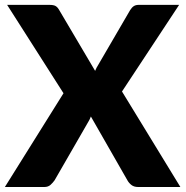

<svg xmlns="http://www.w3.org/2000/svg" viewBox="-26 -748 742 768"><path d="M695.5 0H526.5Q510 0 499.8 -8Q489.5 -16 483.5 -27L337.5 -282Q333.5 -271 328.5 -263L192.5 -27Q185.5 -17 176 -8.5Q166.5 0 151.5 0H-6.5L228 -375L2.5 -728.5H171.5Q188 -728.5 195.8 -724.2Q203.5 -720 209.5 -710L354.5 -464.5Q357 -471 360.2 -477Q363.5 -483 367.5 -489.5L494.5 -707.5Q501.5 -718.5 509.2 -723.5Q517 -728.5 528.5 -728.5H690.5L462 -382Z"/></svg>

Font: Lato
Style: Regular
Weight: 900
Designer: Lukasz Dziedzic with Adam Twardoch and Botio Nikoltchev
Foundry: tyPoland Lukasz Dziedzic
Version: Version 2.010; 2014-09-01; http://www.latofonts.com/; ttfaut